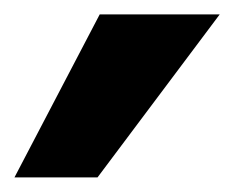

<svg xmlns="http://www.w3.org/2000/svg" viewBox="-202 -886 322 264"><path d="M-64.9 -866.2H100.1L-67.9 -642.1H-182.1Z"/></svg>

Font: Montserrat arm SemiBold
Style: Regular
Weight: 600
Designer: Julieta Ulanovsky
Foundry: Julieta Ulanovsky
Version: Version 6.000;PS 006.000;hotconv 1.0.88;makeotf.lib2.5.64775